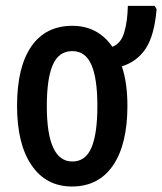

<svg xmlns="http://www.w3.org/2000/svg" viewBox="-20 -642 567 671"><path d="M425.3 -272Q425.3 -137.7 375 -64Q324.7 9.8 231.4 9.8Q141.1 9.8 90.3 -64.5Q39.6 -138.7 39.6 -272Q39.6 -407.7 89.4 -479.7Q139.2 -551.8 232.9 -551.8Q321.8 -551.8 372.6 -478.5Q402.8 -489.7 414.3 -529.1Q425.8 -568.4 426.8 -621.6H520.5L527.3 -609.9Q519.5 -517.6 489 -471.9Q458.5 -426.3 405.8 -410.2Q425.3 -353 425.3 -272ZM143.6 -271Q143.6 -77.6 232.9 -77.6Q278.8 -77.6 299.6 -126Q320.3 -174.3 320.3 -272Q320.3 -367.2 299.6 -415.3Q278.8 -463.4 232.4 -463.4Q185.5 -463.4 164.6 -415.5Q143.6 -367.7 143.6 -271Z"/></svg>

Font: Open Sans Condensed SemiBold
Style: Regular
Weight: 600
Width: 3
Designer: Monotype Design Team
Foundry: Monotype Imaging Inc.
Version: Version 3.000; ttfautohint (v1.8.4)